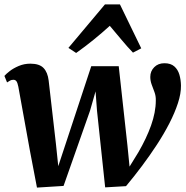

<svg xmlns="http://www.w3.org/2000/svg" viewBox="-23 -840 842 870"><path d="M144.5 10 112.5 -157.5 60 -447.5Q56.5 -465 51.5 -471.8Q46.5 -478.5 38 -478.5Q29 -478.5 22.8 -475Q16.5 -471.5 9 -466.5L-3 -496Q4 -504.5 21 -517.8Q38 -531 62.2 -541.2Q86.5 -551.5 114.5 -551.5Q155.5 -551.5 174.2 -532Q193 -512.5 197.5 -475L230.5 -187.5L241 -87L279.5 -203.5L390.5 -540H515L554.5 -180.5L564 -85L604 -150Q622 -181 636.5 -211.5Q651 -242 661.5 -271.5Q672 -301 677.5 -329.5Q683 -358 683 -385.5Q683.5 -405 677 -422.5Q670.5 -440 664.2 -457Q658 -474 658 -491.5Q658 -517.5 675.8 -535.5Q693.5 -553.5 722 -553.5Q750.5 -553.5 766.8 -539.2Q783 -525 789.8 -502Q796.5 -479 797 -452.5Q797.5 -416 783.2 -372.5Q769 -329 744.5 -281.2Q720 -233.5 688 -184.5Q656 -135.5 620.2 -87.8Q584.5 -40 548 3.5L453.5 9L416.5 -339L410 -426L385 -338.5L265 2.5ZM322 -600 287 -623 452.5 -820H520.5L617 -621L579.5 -601.5Q553 -629 527 -660.5Q501 -692 474.5 -723Q440 -691.5 401.2 -660Q362.5 -628.5 322 -600Z"/></svg>

Font: Merriweather 60pt
Style: Bold Italic
Weight: 700
Italic angle: -7.8°
Version: Version 2.101